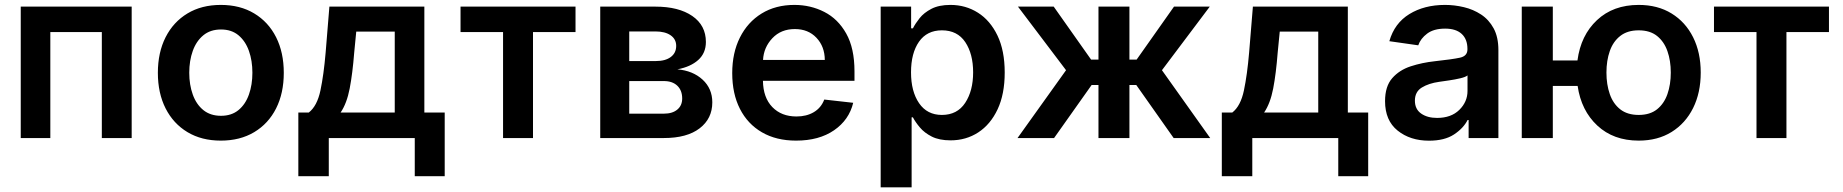

<svg xmlns="http://www.w3.org/2000/svg" viewBox="-20 -573 7649 797"><path d="M66.1 0V-545.5H526.6V0H402.7V-440H188.9V0Z M896.7 10.7Q816.8 10.7 758.2 -24.5Q699.6 -59.7 667.4 -123Q635.3 -186.4 635.3 -270.6Q635.3 -355.1 667.4 -418.5Q699.6 -481.9 758.2 -517.2Q816.8 -552.6 896.7 -552.6Q976.6 -552.6 1035.3 -517.2Q1094.1 -481.9 1126.1 -418.5Q1158 -355.1 1158 -270.6Q1158 -186.4 1126.1 -123Q1094.1 -59.7 1035.3 -24.5Q976.6 10.7 896.7 10.7ZM897.4 -92.3Q941.1 -92.3 970 -116.1Q998.9 -139.9 1013.3 -180.6Q1027.7 -221.2 1027.7 -271Q1027.7 -321 1013.3 -361.7Q998.9 -402.3 970 -426.5Q941.1 -450.6 897.4 -450.6Q853.3 -450.6 824 -426.5Q794.7 -402.3 780.2 -361.7Q765.6 -321 765.6 -271Q765.6 -221.2 780.2 -180.6Q794.7 -139.9 824 -116.1Q853.3 -92.3 897.4 -92.3Z M1218.4 158.4V-105.8H1261.7Q1296.5 -132.8 1310.2 -197.8Q1323.9 -262.8 1331.7 -354.4L1347.3 -545.5H1741.5V-105.8H1826V158.4H1701.7V0H1344.8V158.4ZM1393.8 -105.8H1618.6V-441.8H1458.8L1450.3 -354.4Q1443.5 -267.8 1431.6 -205.8Q1419.7 -143.8 1393.8 -105.8Z M1891.7 -440V-545.5H2369V-440H2192.5V0H2068.2V-440Z M2471.6 0V-545.5H2700.6Q2797.2 -545.5 2853.7 -506.6Q2910.2 -467.7 2910.2 -398.8Q2910.2 -352.6 2878.4 -324Q2846.6 -295.5 2791.9 -285.2Q2856.2 -279.5 2896.5 -242.4Q2936.8 -205.3 2936.8 -148.1Q2936.8 -80.6 2884.2 -40.3Q2831.7 0 2735.8 0ZM2592 -101.2H2735.8Q2771.3 -101.2 2791.5 -118.1Q2811.8 -134.9 2811.8 -164.1Q2811.8 -197.8 2791.5 -217.2Q2771.3 -236.5 2735.8 -236.5H2592ZM2592 -319.6H2703.1Q2742.2 -319.6 2764.6 -336.5Q2786.9 -353.3 2786.9 -382.5Q2786.9 -410.5 2763.8 -426.5Q2740.8 -442.5 2700.6 -442.5H2592Z M3284.4 10.7Q3202.4 10.7 3142.9 -23.8Q3083.5 -58.2 3051.5 -121.1Q3019.5 -183.9 3019.5 -269.5Q3019.5 -353.7 3051.5 -417.4Q3083.5 -481.2 3141.5 -516.9Q3199.6 -552.6 3277.7 -552.6Q3344.8 -552.6 3401.6 -523.6Q3458.5 -494.7 3492.7 -433.8Q3527 -372.9 3527 -277V-237.6H3147Q3148.1 -167.6 3185.9 -128.6Q3223.7 -89.5 3286.2 -89.5Q3327.8 -89.5 3358.1 -107.4Q3388.5 -125.4 3401.6 -159.8L3521.7 -146.3Q3504.6 -75.3 3442.3 -32.3Q3380 10.7 3284.4 10.7ZM3147.4 -324.2H3403.8Q3403.4 -380 3369.1 -416.2Q3334.9 -452.4 3279.5 -452.4Q3221.9 -452.4 3186.1 -414.4Q3150.2 -376.4 3147.4 -324.2Z M3635.7 204.5V-545.5H3762.1V-455.3H3769.5Q3779.5 -475.1 3797.4 -497.7Q3815.3 -520.2 3846.4 -536.4Q3877.5 -552.6 3925.4 -552.6Q3988.6 -552.6 4039.6 -520.2Q4090.6 -487.9 4120.6 -425.4Q4150.6 -362.9 4150.6 -272Q4150.6 -182.2 4121.1 -119.3Q4091.6 -56.5 4040.8 -23.4Q3990.1 9.6 3925.8 9.6Q3878.9 9.6 3848 -6Q3817.1 -21.7 3798.5 -43.9Q3779.8 -66.1 3769.5 -85.9H3764.2V204.5ZM3761.7 -272.7Q3761.7 -193.5 3795.1 -144.7Q3828.5 -95.9 3889.9 -95.9Q3953.5 -95.9 3986.5 -146Q4019.5 -196 4019.5 -272.7Q4019.5 -349.1 3986.9 -398.1Q3954.2 -447.1 3889.9 -447.1Q3827.8 -447.1 3794.7 -399.7Q3761.7 -352.3 3761.7 -272.7Z M4203.8 0 4405.2 -281.6 4205.6 -545.5H4354L4509.2 -325.6H4539.8V-545.5H4668.3V-325.6H4698.2L4853.3 -545.5H5001.8L4803.3 -281.6L5003.6 0H4851.9L4696.7 -220.2H4668.3V0H4539.8V-220.2H4511.4L4355.5 0Z M5051.8 158.4V-105.8H5095.2Q5130 -132.8 5143.6 -197.8Q5157.3 -262.8 5165.1 -354.4L5180.8 -545.5H5574.9V-105.8H5659.4V158.4H5535.2V0H5178.3V158.4ZM5227.3 -105.8H5452.1V-441.8H5292.3L5283.7 -354.4Q5277 -267.8 5265.1 -205.8Q5253.2 -143.8 5227.3 -105.8Z M5911.9 11Q5833.8 11 5781.6 -30.9Q5729.4 -72.8 5729.4 -153.1Q5729.4 -214.5 5759.1 -248.4Q5788.7 -282.3 5836.1 -297.8Q5883.5 -313.2 5936.4 -318.9Q6008.5 -326.7 6040 -333.5Q6071.4 -340.2 6071.4 -367.9V-370Q6071.4 -410.2 6047.6 -432.2Q6023.8 -454.2 5979 -454.2Q5931.8 -454.2 5904.3 -433.6Q5876.8 -413 5867.2 -384.9L5747.2 -402Q5768.5 -476.6 5830.4 -514.6Q5892.4 -552.6 5978.3 -552.6Q6017.4 -552.6 6056.5 -543.3Q6095.5 -534.1 6128 -512.8Q6160.5 -491.5 6180.2 -455.3Q6199.9 -419 6199.9 -365.1V0H6076.3V-74.9H6072.1Q6054.7 -40.5 6015.4 -14.7Q5976.2 11 5911.9 11ZM5945.3 -83.5Q6003.6 -83.5 6037.6 -116.8Q6071.7 -150.2 6071.7 -195.7V-259.9Q6063.6 -253.2 6041.7 -248Q6019.9 -242.9 5995.4 -239.3Q5970.9 -235.8 5953.8 -233.3Q5910.9 -227.3 5882.1 -209.7Q5853.3 -192.1 5853.3 -155.2Q5853.3 -119.7 5879.3 -101.6Q5905.2 -83.5 5945.3 -83.5Z M6425.8 -545.5V-322.1H6528.1Q6541.9 -426.5 6609.2 -489.5Q6676.5 -552.6 6782.3 -552.6Q6861.2 -552.6 6918.9 -517Q6976.6 -481.5 7008.2 -418.3Q7039.8 -355.1 7039.8 -271.7Q7039.8 -188.2 7008.2 -124.6Q6976.6 -61.1 6918.9 -25.2Q6861.2 10.7 6782.3 10.7Q6677.6 10.7 6610.6 -51.7Q6543.7 -114 6528.8 -216.3H6425.8V0H6296.9V-545.5ZM6782.3 -95.9Q6829.2 -95.9 6858.5 -119.3Q6887.8 -142.8 6901.6 -182.5Q6915.5 -222.3 6915.5 -271.7Q6915.5 -321 6901.6 -360.6Q6887.8 -400.2 6858.5 -423.7Q6829.2 -447.1 6782.3 -447.1Q6735.4 -447.1 6705.8 -423.8Q6676.1 -400.6 6662.3 -361Q6648.4 -321.4 6648.4 -271.7Q6648.4 -222.3 6662.3 -182.4Q6676.1 -142.4 6705.8 -119.1Q6735.4 -95.9 6782.3 -95.9Z M7094.8 -440V-545.5H7572.1V-440H7395.6V0H7271.3V-440Z"/></svg>

Font: Inter UI Semi Bold
Style: Regular
Weight: 600
Designer: Rasmus Andersson
Foundry: rsms
Version: 3.2;8d6f07862